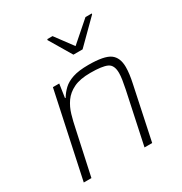

<svg xmlns="http://www.w3.org/2000/svg" viewBox="-172 -870 949 999"><g transform="rotate(-30 302.5 -370.5)"><path d="M44 0 153 -510H191L179 -429H183Q197 -453 218.5 -473.5Q240 -494 276 -506Q312 -518 370 -518Q465 -518 499.5 -493Q534 -468 534 -411Q534 -372 522 -317L455 0H409L475 -310Q481 -339 484.5 -362Q488 -385 488 -402Q488 -450 458.5 -463.5Q429 -477 359 -477Q296 -477 258 -458.5Q220 -440 198.5 -409.5Q177 -379 166 -341Q155 -303 147 -263L90 0ZM330 -603 251 -736 253 -741H284L362 -636L482 -741H520L519 -736L385 -603Z"/></g></svg>

Font: Saira ExtraLight
Style: Italic
Weight: 200
Italic angle: -12°
Designer: Hector Gatti with collaboration of the Omnibus-Type team
Foundry: Omnibus-Type
Version: Version 1.100; ttfautohint (v1.8.3)